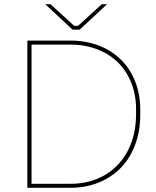

<svg xmlns="http://www.w3.org/2000/svg" viewBox="-20 -893 742 913"><path d="M110 0H314Q388 0 449.5 -25Q511 -50 555 -95.5Q599 -141 623 -205.5Q647 -270 647 -349V-369Q647 -444 623 -505Q599 -566 555 -609.5Q511 -653 449.5 -676.5Q388 -700 314 -700H110ZM130 -19V-681H314Q383 -681 441 -659Q499 -637 540 -597Q581 -557 604 -500Q627 -443 627 -374V-351Q627 -276 604.5 -214.5Q582 -153 540.5 -109.5Q499 -66 441.5 -42.5Q384 -19 314 -19ZM325 -752H359L489 -873H464L351 -770H333L220 -873H195Z"/></svg>

Font: Fixel Variable
Style: Regular
Weight: 100
Width: 3
Designer: AlfaBravo + MacPaw
Foundry: Kyrylo Tkachov, Marchela Mozhyna, Serhii Makarenko, Maria Weinstein, Zakhar Kryvoshyya
Version: Version 1.211